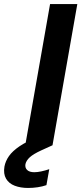

<svg xmlns="http://www.w3.org/2000/svg" viewBox="-100 -720 403 951"><path d="M25 0 148 -700H283L160 0ZM39 211Q2 211 -27 200Q-56 189 -70 165Q-84 141 -78 105Q-73 78 -55.5 53Q-38 28 -2.5 4Q33 -20 92 -43L140 -63L159 0L104 25Q65 43 47.5 59Q30 75 26 93Q23 111 34.5 122Q46 133 70 133Q85 133 104 129Q123 125 144 118L130 197Q110 204 86.5 207.5Q63 211 39 211Z"/></svg>

Font: DM Sans
Style: Bold Italic
Weight: 700
Italic angle: -10°
Designer: Colophon Foundry, Jonny Pinhorn
Foundry: Colophon Foundry
Version: Version 4.004;gftools[0.9.30]